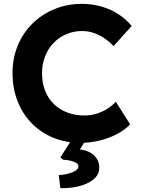

<svg xmlns="http://www.w3.org/2000/svg" viewBox="-20 -731 729 996"><path d="M45 -352Q45 -429 72 -494.5Q99 -560 148 -608.5Q197 -657 263 -684Q329 -711 406 -711Q456 -711 504.5 -697.5Q553 -684 593.5 -658Q634 -632 663 -596L569 -492Q546 -516 520 -533.5Q494 -551 465.5 -560.5Q437 -570 405 -570Q362 -570 324.5 -554Q287 -538 259 -509.5Q231 -481 214.5 -440.5Q198 -400 198 -351Q198 -301 214 -260.5Q230 -220 259 -191.5Q288 -163 328.5 -147.5Q369 -132 418 -132Q450 -132 480 -141Q510 -150 535.5 -166Q561 -182 581 -203L655 -86Q630 -59 589.5 -37Q549 -15 499 -2.5Q449 10 398 10Q321 10 256.5 -16.5Q192 -43 144.5 -91.5Q97 -140 71 -206.5Q45 -273 45 -352ZM285 177Q306 177 330 171Q354 165 370.5 155Q387 145 387 133Q387 120 373.5 113Q360 106 342.5 102Q325 98 309 98L293 86L363 -24H438L394 44Q445 51 470 77Q495 103 495 139Q495 168 476.5 188.5Q458 209 428 222Q398 235 362.5 240.5Q327 246 293 245Z"/></svg>

Font: Our Lexend SemiBold
Style: Regular
Weight: 600
Designer: Bonnie Shaver-Troup, Thomas Jockin
Foundry: Lexend
Version: Version 1.007